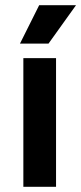

<svg xmlns="http://www.w3.org/2000/svg" viewBox="-20 -720 313 740"><path d="M196 0H70V-496H196ZM167 -552H57L131 -700H273Z"/></svg>

Font: Space Grotesk Variable Light
Style: Regular
Weight: 300
Designer: Florian Karsten
Foundry: Florian Karsten
Version: Version 2.000